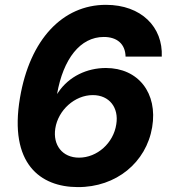

<svg xmlns="http://www.w3.org/2000/svg" viewBox="-20 -757 700 787"><path d="M298.7 9.9C456.7 10.7 579.5 -91.6 603.7 -235.4C627.5 -375.7 546.5 -478.3 414.1 -478.3C336.3 -478.3 262.8 -443.5 219.5 -379.6L213.8 -371.4C239.3 -516 308.9 -605.5 405.5 -605.5C459.5 -605.5 493.6 -577.1 494.7 -524.9H643.1C648.4 -645.6 559.7 -737.2 414.1 -737.2C237.2 -737.2 102.3 -595.9 61.8 -355.5C16.3 -85.9 145.2 9.6 298.7 9.9ZM206.7 -230.8C218.4 -305.8 286.6 -367.2 360.4 -367.2C428.6 -367.2 467.7 -315.3 456.7 -247.9C445.3 -170.5 378.2 -110.8 304 -110.8C235.4 -110.8 196 -162.6 206.7 -230.8Z"/></svg>

Font: Magic Ui Pro
Style: Bold Italic
Weight: 700
Italic angle: -9.39999°
Designer: Stefan Endress, Andreas Faust
Version: Version 1.000;FEAKit 1.0